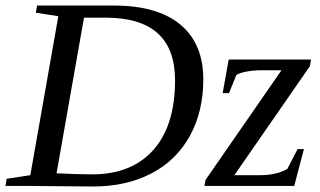

<svg xmlns="http://www.w3.org/2000/svg" viewBox="-31 -675 1163 697"><path d="M604.5 -383.3Q604.5 -610.8 353 -610.8H273.9L174.3 -45.9Q252.4 -42 303.2 -42Q446.8 -42 525.6 -130.6Q604.5 -219.2 604.5 -383.3ZM382.8 -654.8Q540.5 -654.8 623.8 -585.7Q707 -516.6 707 -386.7Q707 -270 658 -181.2Q608.9 -92.3 518.1 -45.2Q427.2 2 307.1 2L72.3 0H-11.2L-6.8 -25.9L79.1 -39.1L180.7 -616.2L99.1 -628.9L103.5 -654.8ZM710.9 0 715.3 -22 990.7 -419.9H918Q890.6 -419.9 864.7 -415.3Q838.9 -410.6 827.1 -402.8L800.3 -336.9H777.3L799.3 -459H1098.1L1094.2 -435.1L819.8 -39.1H916Q943.4 -39.1 969.2 -45.2Q995.1 -51.3 1012.2 -62L1049.3 -133.8H1072.3L1037.1 0Z"/></svg>

Font: Tinos
Style: Italic
Weight: 400
Italic angle: -16.333°
Designer: Steve Matteson
Foundry: Monotype Imaging Inc.
Version: Version 1.32